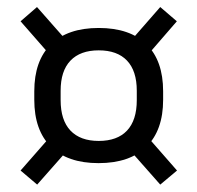

<svg xmlns="http://www.w3.org/2000/svg" viewBox="-20 -574 547 532"><path d="M253 -122Q167 -122 121 -167.5Q75 -213 75 -297.5V-321Q75 -406 121.2 -451.2Q167.5 -496.5 253.5 -496.5Q340 -496.5 386 -451.2Q432 -406 432 -321V-297.5Q432 -213 385.8 -167.5Q339.5 -122 253 -122ZM253.5 -183.5Q305 -183.5 332 -212.2Q359 -241 359 -296.5V-322.5Q359 -377.5 332 -406Q305 -434.5 253.5 -434.5Q202.5 -434.5 175.2 -406Q148 -377.5 148 -322.5V-296.5Q148 -241 175.2 -212.2Q202.5 -183.5 253.5 -183.5ZM334 -164.5 379.5 -205.5 470.5 -101.5 424 -62.5ZM129 -206.5 173 -164.5 83 -62.5 37 -101.5ZM171.5 -453.5 124.5 -415 37 -515 82.5 -554.5ZM379.5 -410.5 334 -451.5 424 -554.5 470 -515Z"/></svg>

Font: Anek Malayalam Medium
Style: Regular
Weight: 400
Version: Version 1.003